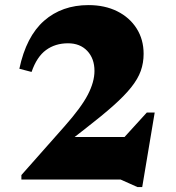

<svg xmlns="http://www.w3.org/2000/svg" viewBox="-20 -705 690 754"><path d="M587.5 -263 538.5 29.5H519.5L453.5 0H64V-17.5L233.5 -209Q299 -283 325 -333.2Q351 -383.5 351 -426.5Q351 -475 322.8 -505Q294.5 -535 247 -535Q197 -535 160.8 -508.5Q124.5 -482 104 -422.5L56 -435Q83 -562 153.2 -623.5Q223.5 -685 327.5 -685Q391.5 -685 440.2 -660.8Q489 -636.5 516.5 -593.2Q544 -550 544 -493.5Q544 -458 532.8 -426.5Q521.5 -395 495.2 -362Q469 -329 424.5 -289.5Q380 -250 313.5 -198.5L273 -167H469L556.5 -263Z"/></svg>

Font: Newsreader Text ExtraBold
Style: Regular
Weight: 800
Designer: Hugues Gentile
Foundry: Production Type
Version: Version 1.001